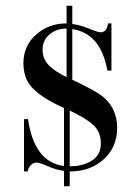

<svg xmlns="http://www.w3.org/2000/svg" viewBox="-20 -590 482 672"><path d="M224 62H204V8Q178 5 148 -8Q118 -21 107.5 -21Q97 -21 88 -12Q79 -3 77 10H64V-173H78Q100 -22 204 -9V-212Q96 -260 73 -312Q62 -337 62 -369Q62 -430 106.5 -469Q151 -508 211 -508H213V-570H233V-506Q259 -503 291 -490Q323 -477 332 -477Q354 -477 358 -508H370V-343H356Q332 -474 233 -488V-311Q314 -273 341 -251Q390 -210 390 -142.5Q390 -75 343 -32.5Q296 10 225 10H224ZM227 -8Q269 -8 301 -27.5Q333 -47 333 -88Q333 -129 305.5 -153.5Q278 -178 224 -203V-8ZM213 -320V-490H211Q178 -490 153.5 -469.5Q129 -449 129 -416.5Q129 -384 150.5 -362Q172 -340 213 -320Z"/></svg>

Font: Elsie
Style: Regular
Weight: 400
Designer: Alejandro Inler
Foundry: Alejandro Inler
Version: 1.002